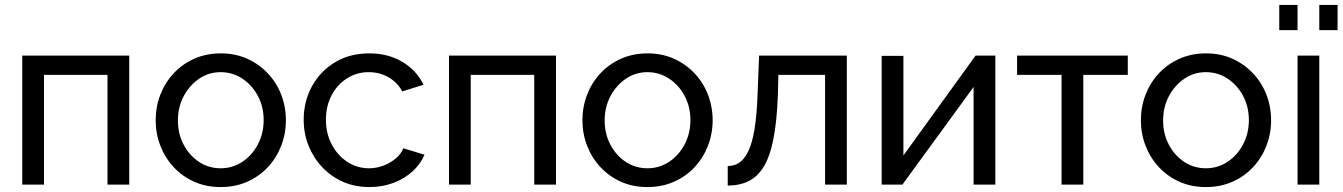

<svg xmlns="http://www.w3.org/2000/svg" viewBox="-20 -747 5433 777"><path d="M70 0V-522H503V0H415V-444H158V0Z M610 -260Q610 -315 629 -364Q648 -413 683 -450.5Q718 -488 766.5 -509.5Q815 -531 874 -531Q932 -531 980 -509.5Q1028 -488 1063.5 -450.5Q1099 -413 1118 -364Q1137 -315 1137 -260Q1137 -206 1118 -157Q1099 -108 1064 -70.5Q1029 -33 980.5 -11.5Q932 10 873 10Q814 10 766 -11.5Q718 -33 683 -70.5Q648 -108 629 -157Q610 -206 610 -260ZM873 -66Q921 -66 960.5 -92Q1000 -118 1023.5 -162.5Q1047 -207 1047 -261Q1047 -315 1023.5 -359Q1000 -403 960.5 -429Q921 -455 873 -455Q825 -455 786 -428.5Q747 -402 723.5 -358Q700 -314 700 -259Q700 -205 723.5 -161Q747 -117 786 -91.5Q825 -66 873 -66Z M1209 -262Q1209 -336 1242 -397Q1275 -458 1335 -494.5Q1395 -531 1474 -531Q1551 -531 1608.5 -496.5Q1666 -462 1694 -404L1608 -377Q1588 -414 1552 -434.5Q1516 -455 1472 -455Q1424 -455 1384.5 -430Q1345 -405 1322 -361.5Q1299 -318 1299 -262Q1299 -207 1322.5 -162.5Q1346 -118 1385.5 -92Q1425 -66 1473 -66Q1504 -66 1532.5 -77Q1561 -88 1582.5 -106.5Q1604 -125 1612 -147L1698 -121Q1682 -83 1649.5 -53.5Q1617 -24 1572.5 -7Q1528 10 1475 10Q1416 10 1367.5 -11.5Q1319 -33 1283.5 -71Q1248 -109 1228.5 -158Q1209 -207 1209 -262Z M1797 0V-522H2230V0H2142V-444H1885V0Z M2337 -260Q2337 -315 2356 -364Q2375 -413 2410 -450.5Q2445 -488 2493.5 -509.5Q2542 -531 2601 -531Q2659 -531 2707 -509.5Q2755 -488 2790.5 -450.5Q2826 -413 2845 -364Q2864 -315 2864 -260Q2864 -206 2845 -157Q2826 -108 2791 -70.5Q2756 -33 2707.5 -11.5Q2659 10 2600 10Q2541 10 2493 -11.5Q2445 -33 2410 -70.5Q2375 -108 2356 -157Q2337 -206 2337 -260ZM2600 -66Q2648 -66 2687.5 -92Q2727 -118 2750.5 -162.5Q2774 -207 2774 -261Q2774 -315 2750.5 -359Q2727 -403 2687.5 -429Q2648 -455 2600 -455Q2552 -455 2513 -428.5Q2474 -402 2450.5 -358Q2427 -314 2427 -259Q2427 -205 2450.5 -161Q2474 -117 2513 -91.5Q2552 -66 2600 -66Z M2925 -75Q2951 -75 2971.5 -88.5Q2992 -102 3008 -134.5Q3024 -167 3033.5 -224.5Q3043 -282 3046 -371L3052 -522H3407V0H3319V-444H3130L3128 -363Q3124 -256 3110 -185Q3096 -114 3071 -73Q3046 -32 3009.5 -14Q2973 4 2925 4Z M3548 0V-521H3636V-118L3928 -522H4008V0H3920V-395L3632 0Z M4276 0V-444H4096V-522H4544V-444H4364V0Z M4597 -260Q4597 -315 4616 -364Q4635 -413 4670 -450.5Q4705 -488 4753.5 -509.5Q4802 -531 4861 -531Q4919 -531 4967 -509.5Q5015 -488 5050.5 -450.5Q5086 -413 5105 -364Q5124 -315 5124 -260Q5124 -206 5105 -157Q5086 -108 5051 -70.5Q5016 -33 4967.5 -11.5Q4919 10 4860 10Q4801 10 4753 -11.5Q4705 -33 4670 -70.5Q4635 -108 4616 -157Q4597 -206 4597 -260ZM4860 -66Q4908 -66 4947.5 -92Q4987 -118 5010.5 -162.5Q5034 -207 5034 -261Q5034 -315 5010.5 -359Q4987 -403 4947.5 -429Q4908 -455 4860 -455Q4812 -455 4773 -428.5Q4734 -402 4710.5 -358Q4687 -314 4687 -259Q4687 -205 4710.5 -161Q4734 -117 4773 -91.5Q4812 -66 4860 -66Z M5231 0V-522H5319V0ZM5157 -625V-727H5231V-625ZM5319 -727H5393V-625H5319Z"/></svg>

Font: YasnoRaleway Medium
Style: Regular
Weight: 500
Designer: Matt McInerney, Pablo Impallari, Rodrigo Fuenzalida
Foundry: Matt McInerney, Pablo Impallari, Rodrigo Fuenzalida
Version: Version 4.026